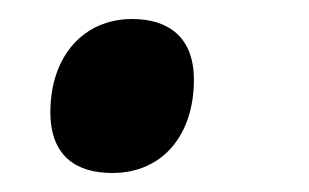

<svg xmlns="http://www.w3.org/2000/svg" viewBox="-20 -174 325 202"><path d="M98 8C152 8 184 -33 184 -90C184 -136 156 -154 119 -154C68 -154 33 -115 33 -56C33 -10 60 8 98 8Z"/></svg>

Font: Noto Serif Display
Style: Bold Italic
Weight: 700
Italic angle: -12°
Designer: Monotype Design Team
Foundry: Monotype Imaging Inc.
Version: Version 2.009